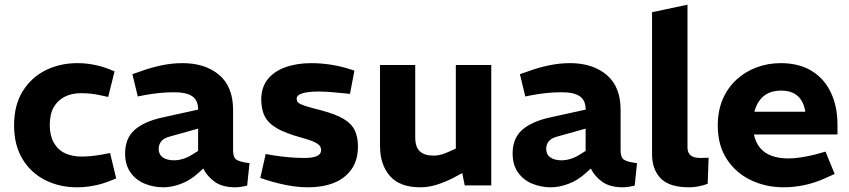

<svg xmlns="http://www.w3.org/2000/svg" viewBox="-20 -790 3618 818"><path d="M308 8Q233 8 172 -23Q111 -54 75.5 -113Q40 -172 40 -256Q40 -342 76.5 -401Q113 -460 174 -490.5Q235 -521 310 -521Q345 -521 378.5 -514.5Q412 -508 441 -497L468 -486L441 -377L408 -384Q387 -389 366 -391Q345 -393 325 -393Q285 -393 255 -377.5Q225 -362 208.5 -332.5Q192 -303 192 -257Q192 -213 209 -182.5Q226 -152 256.5 -137.5Q287 -123 327 -123Q346 -123 368 -125Q390 -127 417 -132L449 -138L475 -30L448 -19Q413 -5 377 1.5Q341 8 308 8Z M676 8Q635 8 597.5 -7Q560 -22 536.5 -54.5Q513 -87 513 -136Q513 -201 554 -237Q595 -273 674 -290L824 -323V-325Q824 -362 799.5 -379.5Q775 -397 721 -397Q689 -397 656 -393.5Q623 -390 592 -384L567 -379L544 -474L573 -484Q622 -502 667.5 -511.5Q713 -521 758 -521Q854 -521 913.5 -471Q973 -421 973 -322V-148Q973 -120 987 -110Q1001 -100 1043 -95L1033 1Q1020 4 1006.5 6Q993 8 983 8Q928 8 895.5 -15Q863 -38 846 -72L824 -52Q791 -22 751.5 -7Q712 8 676 8ZM722 -107Q740 -107 761 -113.5Q782 -120 803 -134L824 -147V-242L706 -209Q678 -202 667 -188Q656 -174 656 -156Q656 -132 673.5 -119.5Q691 -107 722 -107Z M1294 8Q1252 8 1208 0Q1164 -8 1119 -22L1089 -32L1112 -134L1139 -129Q1176 -123 1210.5 -120Q1245 -117 1277 -117Q1312 -117 1330 -125Q1348 -133 1348 -150Q1348 -161 1342 -169Q1336 -177 1318 -185.5Q1300 -194 1263 -204Q1197 -222 1160.5 -243Q1124 -264 1108.5 -293.5Q1093 -323 1093 -368Q1094 -420 1121.5 -453.5Q1149 -487 1197 -504Q1245 -521 1307 -521Q1347 -521 1389 -514.5Q1431 -508 1472 -495L1490 -489L1471 -390L1452 -392Q1415 -396 1386.5 -398Q1358 -400 1337 -400Q1293 -400 1268.5 -392.5Q1244 -385 1244 -370Q1244 -359 1251 -352.5Q1258 -346 1281 -338.5Q1304 -331 1352 -319Q1411 -303 1444.5 -283Q1478 -263 1491.5 -234.5Q1505 -206 1505 -166Q1505 -107 1477 -68Q1449 -29 1401.5 -10.5Q1354 8 1294 8Z M1771 8Q1683 8 1641 -40.5Q1599 -89 1599 -168V-513H1749V-206Q1749 -164 1768.5 -145.5Q1788 -127 1828 -127Q1845 -127 1860 -131.5Q1875 -136 1891 -143L1922 -157V-513H2073V0H1960L1942 -88L1972 -65L1913 -33Q1876 -14 1840.5 -3Q1805 8 1771 8Z M2327 8Q2286 8 2248.5 -7Q2211 -22 2187.5 -54.5Q2164 -87 2164 -136Q2164 -201 2205 -237Q2246 -273 2325 -290L2475 -323V-325Q2475 -362 2450.5 -379.5Q2426 -397 2372 -397Q2340 -397 2307 -393.5Q2274 -390 2243 -384L2218 -379L2195 -474L2224 -484Q2273 -502 2318.5 -511.5Q2364 -521 2409 -521Q2505 -521 2564.5 -471Q2624 -421 2624 -322V-148Q2624 -120 2638 -110Q2652 -100 2694 -95L2684 1Q2671 4 2657.5 6Q2644 8 2634 8Q2579 8 2546.5 -15Q2514 -38 2497 -72L2475 -52Q2442 -22 2402.5 -7Q2363 8 2327 8ZM2373 -107Q2391 -107 2412 -113.5Q2433 -120 2454 -134L2475 -147V-242L2357 -209Q2329 -202 2318 -188Q2307 -174 2307 -156Q2307 -132 2324.5 -119.5Q2342 -107 2373 -107Z M2916 8Q2832 8 2795 -30Q2758 -68 2758 -133V-738L2909 -770V-161Q2909 -140 2922 -128.5Q2935 -117 2964 -117Q2972 -117 2980.5 -117.5Q2989 -118 2999 -118L2995 -7Q2977 0 2956 4Q2935 8 2916 8Z M3319 8Q3243 8 3179 -22.5Q3115 -53 3076.5 -112Q3038 -171 3038 -255Q3038 -318 3059 -367Q3080 -416 3117.5 -450.5Q3155 -485 3203.5 -503Q3252 -521 3306 -521Q3384 -521 3438 -488Q3492 -455 3520 -395.5Q3548 -336 3548 -259V-217H3192Q3200 -181 3219.5 -158.5Q3239 -136 3269.5 -125.5Q3300 -115 3339 -115Q3364 -115 3392.5 -119.5Q3421 -124 3450 -131L3497 -144L3536 -49L3492 -29Q3449 -10 3405 -1Q3361 8 3319 8ZM3194 -314H3411Q3404 -358 3378.5 -381Q3353 -404 3307 -404Q3278 -404 3255.5 -394Q3233 -384 3217.5 -364Q3202 -344 3194 -314Z"/></svg>

Font: REM Medium SemiBold
Style: Regular
Weight: 600
Version: Version 1.005;gftools[0.9.28]